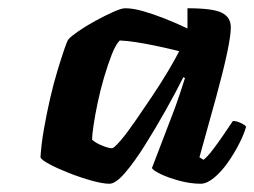

<svg xmlns="http://www.w3.org/2000/svg" viewBox="-20 -795 616 465"><path d="M245 -350Q229 -350 202 -357.5Q175 -365 147 -376Q119 -387 99.5 -397.5Q80 -408 78 -414Q80 -446 86.5 -483Q93 -520 101.5 -557Q110 -594 119.5 -625Q129 -656 136 -676.5Q143 -697 146 -700Q152 -707 170 -719.5Q188 -732 211 -744.5Q234 -757 254 -766Q274 -775 283 -775Q302 -775 326.5 -768Q351 -761 379 -750Q407 -739 434 -726V-775Q496 -775 517.5 -764Q539 -753 539 -729Q539 -709 530 -666.5Q521 -624 503.5 -560Q486 -496 463 -414L473 -408Q483 -416 495.5 -432.5Q508 -449 521 -468Q534 -487 544 -502Q553 -502 563.5 -497Q574 -492 576 -488Q571 -470 559 -446.5Q547 -423 531.5 -401Q516 -379 498.5 -364.5Q481 -350 466 -350Q442 -350 415.5 -357Q389 -364 370 -373Q351 -382 348 -388L392 -503Q399 -521 404 -534.5Q409 -548 414.5 -564.5Q420 -581 428 -606L424 -608Q406 -572 381 -527.5Q356 -483 330.5 -442.5Q305 -402 282.5 -376Q260 -350 245 -350ZM251 -436Q256 -436 271.5 -454Q287 -472 307 -501Q327 -530 348.5 -562Q370 -594 387.5 -623.5Q405 -653 414 -671Q378 -680 353 -685Q328 -690 308.5 -693Q289 -696 270 -697Q260 -687 250.5 -662.5Q241 -638 232 -607.5Q223 -577 216.5 -546Q210 -515 206.5 -491Q203 -467 203 -457Q211 -449 227 -442.5Q243 -436 251 -436Z"/></svg>

Font: Texturina 12pt ExtraBold
Style: Italic
Weight: 800
Italic angle: -11°
Designer: Guillermo Torres Carreño
Foundry: Omnibus-Type
Version: Version 1.002